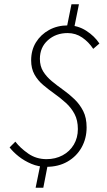

<svg xmlns="http://www.w3.org/2000/svg" viewBox="-20 -770 502 900"><path d="M197 12Q160 12 127 -2Q94 -16 68 -36.5Q42 -57 25 -79L52 -106Q75 -76 112.5 -50Q150 -24 198 -24Q240 -24 273.5 -42Q307 -60 326 -92Q345 -124 345 -165Q345 -206 329.5 -235.5Q314 -265 288.5 -288Q263 -311 235.5 -330.5Q208 -350 182.5 -371.5Q157 -393 141.5 -421Q126 -449 126 -487Q126 -535 148.5 -571.5Q171 -608 210 -629.5Q249 -651 299 -651Q345 -651 384 -626Q423 -601 446 -566L417 -541Q396 -573 365.5 -594Q335 -615 297 -615Q242 -615 204.5 -581.5Q167 -548 167 -494Q167 -460 182.5 -435Q198 -410 223.5 -389Q249 -368 276.5 -348.5Q304 -329 329 -305Q354 -281 370 -249.5Q386 -218 386 -173Q386 -121 362.5 -79Q339 -37 296.5 -12.5Q254 12 197 12ZM147 110 169 2H204L183 110ZM291 -631 315 -750H350L326 -631Z"/></svg>

Font: Source Sans 3 ExtraLight Light
Style: Italic
Weight: 300
Italic angle: -11°
Version: Version 3.052;hotconv 1.1.0;makeotfexe 2.6.0